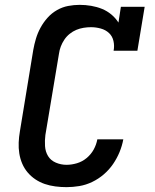

<svg xmlns="http://www.w3.org/2000/svg" viewBox="-20 -763 640 791"><path d="M254 8Q231 8 208 5Q185 2 164.5 -5Q144 -12 126 -24Q108 -36 94 -52.5Q80 -69 71.5 -89Q63 -109 59.5 -131Q56 -153 57 -176Q58 -199 62 -222L117 -557Q121 -580 128 -603.5Q135 -627 147 -649Q159 -671 176 -690Q193 -709 215 -721.5Q237 -734 261 -738.5Q285 -743 308 -743Q332 -743 355.5 -739Q379 -735 400 -726.5Q421 -718 438.5 -703.5Q456 -689 468 -670L478 -735H576L546 -554H448Q452 -574 447.5 -594Q443 -614 429 -627Q415 -640 395 -645.5Q375 -651 355 -651Q340 -651 324.5 -648.5Q309 -646 294.5 -640Q280 -634 267 -623.5Q254 -613 245 -599.5Q236 -586 230.5 -571.5Q225 -557 223 -542L167 -207Q164 -184 165.5 -161Q167 -138 178 -120Q189 -102 210 -93Q231 -84 254 -84Q275 -84 297 -90.5Q319 -97 337 -112Q355 -127 366 -147Q377 -167 381 -189H488Q483 -162 472.5 -136.5Q462 -111 446 -87.5Q430 -64 408 -45Q386 -26 360 -13.5Q334 -1 307 3.5Q280 8 254 8Z"/></svg>

Font: Iosevka Slab SmBdExObl
Style: Regular
Weight: 600
Width: 7
Italic angle: -9°
Monospace: yes
Designer: Belleve Invis
Foundry: Belleve Invis
Version: Version 11.1.0; ttfautohint (v1.8.3)